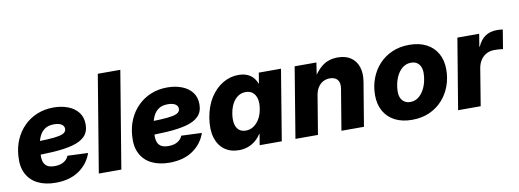

<svg xmlns="http://www.w3.org/2000/svg" viewBox="-59 -1068 3833 1419"><g transform="rotate(-10 1857.5 -358.5)"><path d="M265.6 11.7Q188 11.7 132.1 -16.1Q76.2 -43.9 48.3 -98.1Q20.5 -152.3 26.9 -231Q31.2 -297.4 55.9 -353.5Q80.6 -409.7 122.6 -451.4Q164.6 -493.2 220.7 -516.1Q276.9 -539.1 343.8 -539.1Q403.3 -539.1 451.9 -520.5Q500.5 -502 528.8 -465.6Q557.1 -429.2 557.1 -375Q557.1 -319.3 524.7 -286.4Q492.2 -253.4 430.9 -237.3Q369.6 -221.2 282 -216.1Q194.3 -210.9 83.5 -210.9L100.1 -311.5Q195.3 -311.5 254.6 -314.5Q314 -317.4 345.9 -324.2Q377.9 -331.1 389.9 -342.3Q401.9 -353.5 401.9 -369.1Q401.9 -391.1 382.1 -403.6Q362.3 -416 326.2 -416Q283.2 -416 257.1 -397.7Q231 -379.4 217 -350.1Q203.1 -320.8 197.8 -287.8Q192.4 -254.9 190.9 -226.1Q188.5 -192.4 194.1 -166.5Q199.7 -140.6 219.7 -125.7Q239.7 -110.8 279.3 -110.8Q320.3 -110.8 347.2 -127Q374 -143.1 384.3 -169.9L538.1 -163.6Q511.2 -84.5 441.2 -36.4Q371.1 11.7 265.6 11.7Z M879.4 -727.5 758.8 0H589.8L710.4 -727.5Z M1119.6 11.7Q1042 11.7 986.1 -16.1Q930.2 -43.9 902.3 -98.1Q874.5 -152.3 880.9 -231Q885.3 -297.4 909.9 -353.5Q934.6 -409.7 976.6 -451.4Q1018.6 -493.2 1074.7 -516.1Q1130.9 -539.1 1197.8 -539.1Q1257.3 -539.1 1305.9 -520.5Q1354.5 -502 1382.8 -465.6Q1411.1 -429.2 1411.1 -375Q1411.1 -319.3 1378.7 -286.4Q1346.2 -253.4 1284.9 -237.3Q1223.6 -221.2 1136 -216.1Q1048.3 -210.9 937.5 -210.9L954.1 -311.5Q1049.3 -311.5 1108.6 -314.5Q1168 -317.4 1200 -324.2Q1231.9 -331.1 1243.9 -342.3Q1255.9 -353.5 1255.9 -369.1Q1255.9 -391.1 1236.1 -403.6Q1216.3 -416 1180.2 -416Q1137.2 -416 1111.1 -397.7Q1085 -379.4 1071 -350.1Q1057.1 -320.8 1051.8 -287.8Q1046.4 -254.9 1044.9 -226.1Q1042.5 -192.4 1048.1 -166.5Q1053.7 -140.6 1073.7 -125.7Q1093.8 -110.8 1133.3 -110.8Q1174.3 -110.8 1201.2 -127Q1228 -143.1 1238.3 -169.9L1392.1 -163.6Q1365.2 -84.5 1295.2 -36.4Q1225.1 11.7 1119.6 11.7Z M1641.6 9.8Q1577.1 9.8 1532.7 -22.9Q1488.3 -55.7 1470 -116.9Q1451.7 -178.2 1465.8 -264.6Q1480.5 -351.6 1519.8 -412.6Q1559.1 -473.6 1614.3 -506.1Q1669.4 -538.6 1731.4 -538.6Q1769 -538.6 1796.4 -527.1Q1823.7 -515.6 1841.3 -495.6Q1858.9 -475.6 1867.7 -450.2H1870.6L1883.8 -529.3H2050.3L1962.9 0H1796.9L1810.5 -82H1807.1Q1790.5 -54.7 1765.9 -34.2Q1741.2 -13.7 1710.2 -2Q1679.2 9.8 1641.6 9.8ZM1715.8 -124Q1748 -124 1774.4 -141.6Q1800.8 -159.2 1819.1 -190.7Q1837.4 -222.2 1844.2 -264.6Q1851.6 -307.6 1843.8 -339.1Q1835.9 -370.6 1815.2 -387.7Q1794.4 -404.8 1762.2 -404.8Q1730.5 -404.8 1705.1 -387.7Q1679.7 -370.6 1662.6 -339.4Q1645.5 -308.1 1638.2 -264.6Q1631.3 -221.7 1637.9 -189.9Q1644.5 -158.2 1664.3 -141.1Q1684.1 -124 1715.8 -124Z M2282.2 -288.6 2234.4 0H2065.4L2152.8 -529.3H2315.9L2295.4 -391.1L2277.3 -396.5Q2310.5 -462.9 2358.9 -500.7Q2407.2 -538.6 2477.1 -538.6Q2536.1 -538.6 2574.7 -512.2Q2613.3 -485.8 2628.9 -438.7Q2644.5 -391.6 2634.3 -329.1L2579.6 0H2410.6L2461.4 -306.2Q2468.8 -352.1 2449.5 -374.3Q2430.2 -396.5 2392.6 -396.5Q2363.8 -396.5 2340.8 -383.5Q2317.9 -370.6 2302.7 -346.4Q2287.6 -322.3 2282.2 -288.6Z M2939.9 11.2Q2865.2 11.2 2811.5 -16.8Q2757.8 -44.9 2729.2 -95.7Q2700.7 -146.5 2700.7 -215.3Q2700.7 -281.7 2722.7 -340.3Q2744.6 -398.9 2785.6 -443.6Q2826.7 -488.3 2884.3 -513.4Q2941.9 -538.6 3013.2 -538.6Q3088.4 -538.6 3141.8 -510.7Q3195.3 -482.9 3223.9 -431.9Q3252.4 -380.9 3252.4 -312Q3252.4 -247.1 3231.2 -189Q3210 -130.9 3169.4 -85.7Q3128.9 -40.5 3071 -14.6Q3013.2 11.2 2939.9 11.2ZM2948.7 -121.1Q2983.4 -121.1 3008.5 -139.6Q3033.7 -158.2 3050.3 -187.5Q3066.9 -216.8 3075 -250.7Q3083 -284.7 3083 -315.4Q3083 -344.7 3073.2 -365Q3063.5 -385.3 3045.9 -395.8Q3028.3 -406.2 3004.4 -406.2Q2970.2 -406.2 2944.8 -387.9Q2919.4 -369.6 2902.8 -340.6Q2886.2 -311.5 2878.2 -277.6Q2870.1 -243.7 2870.1 -212.4Q2870.1 -168.9 2891.8 -145Q2913.6 -121.1 2948.7 -121.1Z M3286.1 0 3374 -529.3H3537.6L3522 -434.6H3525.4Q3548.3 -485.8 3584 -509.5Q3619.6 -533.2 3668.5 -533.2Q3681.2 -533.2 3692.9 -532.5Q3704.6 -531.7 3714.8 -530.3L3691.4 -387.2Q3681.2 -389.2 3661.6 -390.4Q3642.1 -391.6 3625 -391.6Q3594.7 -391.6 3568.6 -378.2Q3542.5 -364.7 3525.1 -339.4Q3507.8 -314 3501.5 -279.3L3455.6 0Z"/></g></svg>

Font: Inter 24pt ExtraBold
Style: Italic
Weight: 800
Italic angle: -9.3988°
Designer: Rasmus Andersson
Foundry: rsms
Version: Version 4.001;git-66647c0bb